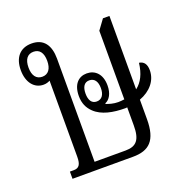

<svg xmlns="http://www.w3.org/2000/svg" viewBox="-104 -652 737 752"><g transform="rotate(-20 264.0 -276.5)"><path d="M74 0H326C394 0 428 -31 428 -120V-201C474 -218 504 -253 504 -296C504 -320 495 -335 474 -338C469 -294 453 -263 428 -244V-550H401L371 -509V-223C363 -222 355 -221 346 -221C323 -221 308 -227 296 -231V-234C314 -241 328 -263 328 -297C328 -345 301 -369 267 -369C233 -369 208 -345 208 -296C208 -266 218 -244 237 -226C266 -198 313 -189 363 -189C366 -189 369 -189 371 -190V-114C371 -54 352 -33 307 -33H178V-463C178 -518 155 -553 104 -553C55 -553 29 -520 29 -469C29 -417 56 -385 94 -385C105 -385 114 -388 121 -392V-75C121 -42 112 -30 90 -30H74ZM100 -416C75 -416 61 -435 61 -468C61 -502 75 -520 100 -520C125 -520 139 -502 139 -468C139 -435 125 -416 100 -416ZM267 -252C246 -252 236 -269 236 -296C236 -323 246 -340 267 -340C289 -340 300 -323 300 -296C300 -269 289 -252 267 -252Z"/></g></svg>

Font: Noto Serif Thai ExtraCondensed Light
Style: Regular
Weight: 300
Width: 2
Designer: Monotype Design Team
Foundry: Monotype Imaging Inc.
Version: Version 2.002